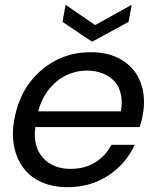

<svg xmlns="http://www.w3.org/2000/svg" viewBox="-20 -776 660 805"><path d="M344.2 -480Q298.8 -480 257.8 -460.4Q216.8 -440.9 185.3 -401.6Q153.8 -362.3 140.1 -309.1H486.8Q494.1 -350.1 486.3 -382.8Q478.5 -415.5 458.5 -436.5Q438.5 -457.5 409.2 -468.8Q379.9 -480 344.2 -480ZM544.9 -168.9Q508.8 -89.8 434.6 -40.5Q360.4 8.8 262.2 8.8Q204.1 8.8 157.5 -11Q110.8 -30.8 81.3 -67.9Q51.8 -105 40 -157.5Q28.3 -210 40 -274.9Q63 -403.3 151.6 -480.2Q240.2 -557.1 360.8 -557.1Q439 -557.1 493.4 -522.9Q547.9 -488.8 569.8 -429.7Q591.8 -370.6 579.1 -296.9Q575.7 -275.4 565.9 -243.2H127.9Q117.7 -161.6 159.9 -114.7Q202.1 -67.9 275.9 -67.9Q335.4 -67.9 379.4 -95.2Q423.3 -122.6 446.8 -168.9ZM378.9 -670.9 532.2 -755.9 519 -684.1 366.2 -601.1 242.2 -684.1 254.9 -755.9Z"/></svg>

Font: SVN-Poppins
Style: Italic
Weight: 400
Italic angle: -10°
Designer: Ninad Kale (Devanagari), Jonny Pinhorn (Latin)
Foundry: Indian Type Foundry
Version: Version 3.002 2017